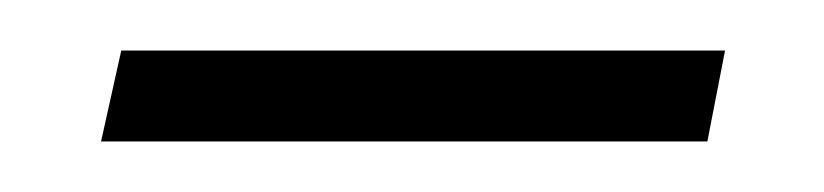

<svg xmlns="http://www.w3.org/2000/svg" viewBox="-20 -312 326 76"><path d="M20 -256 28 -292H267L260 -256Z"/></svg>

Font: Noto Serif SemiCondensed ExtraLight
Style: Italic
Weight: 200
Width: 4
Italic angle: -12°
Designer: Monotype Design Team
Foundry: Monotype Imaging Inc.
Version: Version 2.013